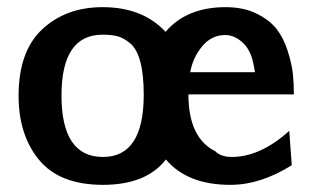

<svg xmlns="http://www.w3.org/2000/svg" viewBox="-20 -507 884 537"><path d="M32 -239Q32 -364 98.5 -425.5Q165 -487 267 -487Q379 -487 443 -418Q502 -487 611 -487Q661 -487 697.5 -469Q734 -451 753.5 -426Q773 -401 784.5 -365Q796 -329 799 -301.5Q802 -274 802 -243H507Q507 -120 584 -83H583Q599 -68 628 -68Q708 -68 789 -141L796 -45Q709 10 624 10Q504 10 444 -61Q389 10 268 10Q147 10 89.5 -59.5Q32 -129 32 -239ZM152 -240Q152 -68 268 -68Q382 -68 382 -242Q382 -298 372.5 -334Q363 -370 344.5 -385.5Q326 -401 309 -405.5Q292 -410 267 -410Q152 -410 152 -240ZM512 -305H693Q692 -314 688 -332Q680 -369 657.5 -389Q635 -409 610 -409Q571 -409 545 -377Q519 -345 512 -305Z"/></svg>

Font: Coval
Style: Bold
Weight: 700
Foundry: Context Ltd
Version: Version 001.000